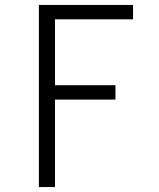

<svg xmlns="http://www.w3.org/2000/svg" viewBox="-20 -540 640 775"><path d="M137 215V-520H517V-462H202V-196H446V-138H202V215Z"/></svg>

Font: Iosevka Custom Light Extended
Style: Regular
Weight: 300
Width: 7
Monospace: yes
Designer: Belleve Invis
Foundry: Belleve Invis
Version: Version 11.2.4; ttfautohint (v1.8.4)